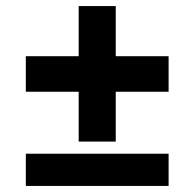

<svg xmlns="http://www.w3.org/2000/svg" viewBox="-20 -612 640 632"><path d="M239 -146V-310H65V-427H239V-592H361V-427H535V-310H361V-146ZM65 0V-106H535V0Z"/></svg>

Font: Geist Mono
Style: Bold
Weight: 700
Monospace: yes
Designer: Basement.studio, Andrés Briganti, Mateo Zaragoza
Foundry: Basement.studio, Vercel, Andrés Briganti, Guido Ferreyra, Mateo Zaragoza
Version: Version 1.500; ttfautohint (v1.8.4.7-5d5b)